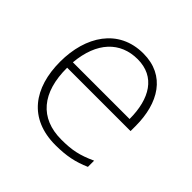

<svg xmlns="http://www.w3.org/2000/svg" viewBox="-143 -680 831 831"><g transform="rotate(45 272.5 -265.0)"><path d="M288 -540C136 -540 58 -415 58 -260C58 -100 136 10 299 10C365 10 413 0 465 -23V-61C404 -33 365 -25 300 -25C169 -25 97 -110 98 -263H486V-294C486 -434 423 -540 288 -540ZM288 -505C395 -505 446 -421 446 -297H99C111 -432 182 -505 288 -505Z"/></g></svg>

Font: Noto Sans Gurmukhi UI ExtraLight
Style: Regular
Weight: 200
Designer: Jelle Bosma - Monotype Design Team
Foundry: Monotype Imaging Inc.
Version: Version 2.004